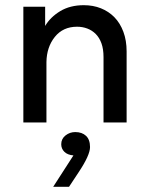

<svg xmlns="http://www.w3.org/2000/svg" viewBox="-20 -472 570 740"><path d="M379 -252Q379 -283 371 -305Q363 -327 349 -341Q335 -355 316.5 -362Q298 -369 277 -369Q223 -369 191.5 -330Q160 -291 159 -233V0H70V-446H154V-372Q174 -406 212 -429Q250 -452 303 -452Q339 -452 369 -440Q399 -428 421 -405.5Q443 -383 455.5 -349.5Q468 -316 468 -274V0H379V-252ZM185 248 263 127Q240 125 228 113Q216 101 216 84Q216 63 232.5 50Q249 37 270 37Q296 37 311.5 51.5Q327 66 327 95Q327 126 283 192L246 248Z"/></svg>

Font: Tilda Sans Medium
Style: Regular
Weight: 500
Designer: ParaType Ltd
Foundry: ParaType Ltd
Version: Version 1.009